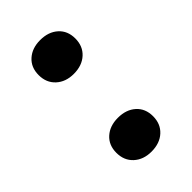

<svg xmlns="http://www.w3.org/2000/svg" viewBox="-173 -585 655 655"><g transform="rotate(-45 154.0 -258.0)"><path d="M154 11Q115 11 90.5 -11.5Q66 -34 66 -71Q66 -108 90.5 -130Q115 -152 154 -152Q194 -152 218.5 -130Q243 -108 243 -71Q243 -34 218.5 -11.5Q194 11 154 11ZM154 -364Q115 -364 90.5 -386.5Q66 -409 66 -446Q66 -483 90.5 -505Q115 -527 154 -527Q194 -527 218.5 -505Q243 -483 243 -446Q243 -409 218.5 -386.5Q194 -364 154 -364Z"/></g></svg>

Font: Roboto Serif Medium
Style: Regular
Weight: 500
Designer: Greg Gazdowicz
Foundry: Commercial Type
Version: Version 1.008